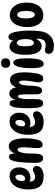

<svg xmlns="http://www.w3.org/2000/svg" viewBox="1228 -2034 1003 3498"><g transform="rotate(-90 1729.0 -285.5)"><path d="M257 8Q172 8 121.5 -25Q71 -58 48.5 -120Q26 -182 26 -268Q26 -377 57 -453.5Q88 -530 142 -571Q196 -612 265 -612Q348 -612 388 -563Q428 -514 428 -436Q428 -341 373.5 -286.5Q319 -232 233 -232Q199 -232 170 -249Q171 -195 192 -171.5Q213 -148 251 -148Q289 -148 312 -158Q335 -168 352.5 -178Q370 -188 390 -188Q413 -188 433.5 -170Q454 -152 454 -118Q454 -68 403.5 -30Q353 8 257 8ZM222 -328Q254 -328 275 -359Q296 -390 296 -436Q296 -467 285 -486.5Q274 -506 251 -506Q231 -506 214.5 -488.5Q198 -471 188.5 -443.5Q179 -416 179 -384Q179 -328 222 -328Z M620 -622Q654 -622 667.5 -596Q681 -570 681 -519Q681 -516 681 -513Q701 -567 737.5 -597Q774 -627 814 -627Q886 -627 922 -547.5Q958 -468 958 -336Q958 -259 948.5 -188.5Q939 -118 925 -80Q898 -10 841 -10Q810 -10 794.5 -33.5Q779 -57 779 -98Q779 -131 782.5 -177Q786 -223 790 -270Q794 -317 794 -353Q794 -466 752 -466Q726 -466 710 -428.5Q694 -391 685 -326Q682 -300 681 -261.5Q680 -223 680 -185Q680 -147 678 -122Q672 -57 651 -29Q630 -1 596 -1Q553 -1 531.5 -35.5Q510 -70 510 -152Q510 -194 512 -246Q514 -298 517.5 -350.5Q521 -403 526 -446Q536 -527 557 -574.5Q578 -622 620 -622Z M1253 8Q1168 8 1117.5 -25Q1067 -58 1044.5 -120Q1022 -182 1022 -268Q1022 -377 1053 -453.5Q1084 -530 1138 -571Q1192 -612 1261 -612Q1344 -612 1384 -563Q1424 -514 1424 -436Q1424 -341 1369.5 -286.5Q1315 -232 1229 -232Q1195 -232 1166 -249Q1167 -195 1188 -171.5Q1209 -148 1247 -148Q1285 -148 1308 -158Q1331 -168 1348.5 -178Q1366 -188 1386 -188Q1409 -188 1429.5 -170Q1450 -152 1450 -118Q1450 -68 1399.5 -30Q1349 8 1253 8ZM1218 -328Q1250 -328 1271 -359Q1292 -390 1292 -436Q1292 -467 1281 -486.5Q1270 -506 1247 -506Q1227 -506 1210.5 -488.5Q1194 -471 1184.5 -443.5Q1175 -416 1175 -384Q1175 -328 1218 -328Z M2133 -87Q2111 1 2042 1Q2013 1 1995.5 -23Q1978 -47 1978 -91Q1978 -110 1983 -141Q1988 -172 1994.5 -209Q2001 -246 2005.5 -282.5Q2010 -319 2010 -350Q2010 -392 2001 -415Q1992 -438 1976 -438Q1952 -438 1937.5 -397.5Q1923 -357 1919 -280Q1916 -214 1912 -164Q1908 -114 1897 -81Q1887 -51 1870.5 -35.5Q1854 -20 1827 -20Q1797 -20 1779 -42.5Q1761 -65 1759 -112Q1757 -145 1758 -191Q1759 -237 1759.5 -282Q1760 -327 1758 -357Q1755 -410 1747.5 -435Q1740 -460 1724 -460Q1702 -460 1690 -425.5Q1678 -391 1673 -330Q1671 -303 1671.5 -264Q1672 -225 1672.5 -186.5Q1673 -148 1672 -122Q1670 -57 1650.5 -29Q1631 -1 1597 -1Q1557 -1 1538.5 -27.5Q1520 -54 1514 -114Q1510 -158 1508 -201.5Q1506 -245 1506 -288Q1506 -332 1508.5 -383Q1511 -434 1516 -479Q1523 -536 1539.5 -574Q1556 -612 1595 -612Q1628 -612 1642 -584.5Q1656 -557 1656 -502Q1673 -557 1703.5 -587Q1734 -617 1771 -617Q1818 -617 1847 -584Q1876 -551 1886 -492Q1903 -541 1938.5 -572.5Q1974 -604 2019 -604Q2060 -604 2091.5 -579Q2123 -554 2141.5 -497Q2160 -440 2160 -345Q2160 -297 2156 -248Q2152 -199 2146 -157Q2140 -115 2133 -87Z M2332 -767Q2376 -767 2395.5 -742.5Q2415 -718 2415 -685Q2415 -645 2391 -623Q2367 -601 2324 -601Q2282 -601 2261.5 -625Q2241 -649 2241 -682Q2241 -724 2266 -745.5Q2291 -767 2332 -767ZM2340 -544Q2376 -544 2395.5 -484Q2415 -424 2415 -293Q2415 -132 2389 -61Q2363 10 2312 10Q2273 10 2254.5 -42.5Q2236 -95 2236 -226Q2236 -387 2265 -465.5Q2294 -544 2340 -544Z M2635 -28Q2565 -28 2522 -99Q2479 -170 2479 -315Q2479 -470 2519.5 -541.5Q2560 -613 2630 -613Q2664 -613 2691.5 -595.5Q2719 -578 2741 -545Q2741 -586 2756 -609Q2771 -632 2802 -632Q2838 -632 2859.5 -603Q2881 -574 2893 -520Q2904 -473 2912 -401Q2920 -329 2920 -255Q2920 -155 2913.5 -87.5Q2907 -20 2891 25Q2875 70 2848 103Q2812 146 2761 171Q2710 196 2643 196Q2562 196 2529 168Q2496 140 2496 98Q2496 70 2512.5 51Q2529 32 2562 32Q2582 32 2607 38.5Q2632 45 2663 45Q2723 45 2747.5 5.5Q2772 -34 2772 -108Q2772 -119 2772 -133Q2750 -84 2715 -56Q2680 -28 2635 -28ZM2697 -169Q2722 -169 2743.5 -203Q2765 -237 2765 -325Q2765 -393 2747 -437Q2729 -481 2695 -481Q2634 -481 2634 -326Q2634 -251 2649.5 -210Q2665 -169 2697 -169Z M3197 3Q3132 3 3084.5 -32.5Q3037 -68 3010.5 -134Q2984 -200 2984 -291Q2984 -386 3011 -457Q3038 -528 3086.5 -568Q3135 -608 3200 -608Q3271 -608 3322.5 -569.5Q3374 -531 3402.5 -462Q3431 -393 3431 -301Q3431 -207 3402.5 -139Q3374 -71 3321.5 -34Q3269 3 3197 3ZM3211 -152Q3243 -152 3261 -195.5Q3279 -239 3279 -313Q3279 -387 3261 -430.5Q3243 -474 3211 -474Q3179 -474 3160 -430.5Q3141 -387 3141 -313Q3141 -239 3160 -195.5Q3179 -152 3211 -152Z"/></g></svg>

Font: DynaPuff Condensed Medium
Style: Regular
Weight: 500
Width: 3
Designer: Toshi Omagari, Jennifer Daniel
Foundry: Google Fonts
Version: Version 2.000; ttfautohint (v1.8.4.7-5d5b)